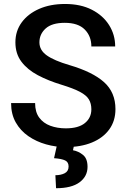

<svg xmlns="http://www.w3.org/2000/svg" viewBox="-20 -741 645 980"><path d="M446.3 -183.1Q446.3 -212.4 433.8 -233.4Q421.4 -254.4 388.4 -272Q355.5 -289.6 293.5 -308.6Q226.1 -329.1 173.1 -357.2Q120.1 -385.3 89.4 -426Q58.6 -466.8 58.6 -524.9Q58.6 -582.5 90.6 -626.5Q122.6 -670.4 179.7 -695.6Q236.8 -720.7 312 -720.7Q391.6 -720.7 448.7 -691.4Q505.9 -662.1 536.9 -612.8Q567.9 -563.5 567.9 -503.9H446.3Q446.3 -556.2 412.6 -590.3Q378.9 -624.5 310.5 -624.5Q245.1 -624.5 213.1 -595.7Q181.2 -566.9 181.2 -524.9Q181.2 -484.9 218.8 -458.3Q256.3 -431.6 334.5 -408.7Q452.6 -374 511 -321.8Q569.3 -269.5 569.3 -184.1Q569.3 -124 537.8 -80.6Q506.3 -37.1 449.5 -13.7Q392.6 9.8 315.9 9.8Q264.6 9.8 215.1 -4.2Q165.5 -18.1 125 -45.9Q84.5 -73.7 60.5 -116Q36.6 -158.2 36.6 -214.8H159.2Q159.2 -168.9 180.2 -140.6Q201.2 -112.3 236.8 -99.1Q272.5 -85.9 315.9 -85.9Q380.4 -85.9 413.3 -112.8Q446.3 -139.6 446.3 -183.1ZM271 -1.5H358.4L352.5 25.9Q380.4 30.8 403.6 49.6Q426.8 68.4 426.8 110.4Q426.8 159.2 386 189.5Q345.2 219.7 266.1 219.7L262.7 153.3Q291 153.3 310.5 143.1Q330.1 132.8 330.1 108.9Q330.1 86.4 312.5 77.9Q294.9 69.3 255.9 66.4Z"/></svg>

Font: Vazirmatn RD UI Medium
Style: Regular
Weight: 500
Designer: Saber Rastikerdar
Foundry: Saber Rastikerdar
Version: Version 33.003